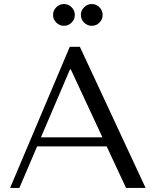

<svg xmlns="http://www.w3.org/2000/svg" viewBox="-20 -932 772 952"><path d="M509 -206H164L76 0H30L326 -700H376L702 0H605ZM488 -251 331 -588H327L183 -251ZM259 -820Q243 -836 243 -858Q243 -880 259 -896Q275 -912 297 -912Q319 -912 335 -896Q351 -880 351 -858Q351 -836 335 -820Q319 -804 297 -804Q275 -804 259 -820ZM397 -820Q381 -836 381 -858Q381 -880 397 -896Q413 -912 435 -912Q457 -912 473 -896Q489 -880 489 -858Q489 -836 473 -820Q457 -804 435 -804Q413 -804 397 -820Z"/></svg>

Font: Tenor Sans
Style: Regular
Weight: 400
Designer: Denis Masharov
Foundry: Denis Masharov
Version: Version 1.1